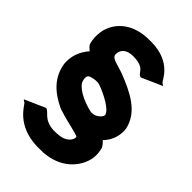

<svg xmlns="http://www.w3.org/2000/svg" viewBox="-253 -830 1089 1089"><g transform="rotate(45 291.0 -286.0)"><path d="M139 -38 15 17 30 27C44 36 89 150 263 153C280 153 294 152 310 152C441 142 508 60 526 -13C534 -45 530 -76 523 -102C516 -115 508 -125 496 -136C533 -174 550 -225 543 -276C519 -388 411 -438 303 -480C254 -498 203 -502 203 -532C203 -571 230 -595 281 -595C382 -595 364 -544 397 -540L521 -595L506 -605C494 -613 461 -722 301 -725C287 -725 272 -725 256 -724C137 -716 68 -644 54 -561C49 -530 51 -500 58 -474C62 -460 76 -449 87 -440C49 -398 30 -344 35 -289C49 -193 113 -136 197 -96C203 -93 207 -91 215 -90C278 -68 367 -54 378 -43C377 -9 344 16 300 20C288 21 275 22 261 22C174 18 167 -35 139 -38ZM405 -245C403 -225 365 -193 328 -203C263 -218 188 -255 178 -295C173 -313 174 -329 184 -336C192 -342 236 -354 263 -343C311 -326 400 -282 405 -245Z"/></g></svg>

Font: Bluebird
Style: SfBd
Weight: 700
Designer: Jasper
Foundry: Cannot Into Space Fonts
Version: Version 0.98